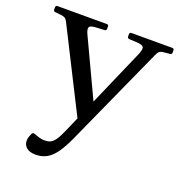

<svg xmlns="http://www.w3.org/2000/svg" viewBox="-163 -600 860 920"><g transform="rotate(20 267.0 -139.5)"><path d="M119 213Q87 213 71.5 199Q56 185 56 165Q56 153 59.5 143.5Q63 134 67 125Q73 117 81 121Q94 126 107.5 130Q121 134 135 134Q152 134 164 129Q176 124 188.5 107Q201 90 216 55L419 -410Q431 -439 424.5 -448.5Q418 -458 388 -459L351 -461Q342 -462 342 -472V-483Q342 -492 352 -492H560Q569 -492 569 -482V-471Q569 -462 559 -461L527 -458Q515 -457 507.5 -451.5Q500 -446 495 -434L265 75Q242 126 220.5 156Q199 186 174.5 199.5Q150 213 119 213ZM38 -436Q33 -447 25 -452Q17 -457 4 -458L-26 -461Q-35 -462 -35 -472V-483Q-35 -492 -25 -492H226Q235 -492 235 -482V-471Q235 -462 225 -461L185 -459Q154 -458 149 -447.5Q144 -437 157 -410L314 -76L261 6Z"/></g></svg>

Font: Hahmlet
Style: Regular
Weight: 400
Designer: Minjoo Ham & Mark Frömberg
Foundry: hypertype
Version: Version 1.002